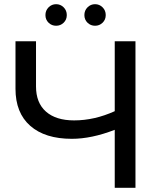

<svg xmlns="http://www.w3.org/2000/svg" viewBox="-20 -897 776 917"><path d="M627 -700H528V-366C463.3 -336.7 398.7 -322 334 -322C276 -322 231.2 -336 199.5 -364C167.8 -392 152 -432 152 -484V-700H54V-473C54 -396.3 77.5 -337.3 124.5 -296C171.5 -254.7 237.7 -234 323 -234C385.7 -234 454 -248.3 528 -277V0H627ZM212 -788.5C222 -778.8 234 -774 248 -774C262 -774 274 -778.8 284 -788.5C294 -798.2 299 -810.3 299 -825C299 -839.7 294 -852 284 -862C274 -872 262 -877 248 -877C234 -877 222 -872 212 -862C202 -852 197 -839.7 197 -825C197 -810.3 202 -798.2 212 -788.5ZM398 -788.5C408 -778.8 420 -774 434 -774C448 -774 460 -778.8 470 -788.5C480 -798.2 485 -810.3 485 -825C485 -839.7 480 -852 470 -862C460 -872 448 -877 434 -877C420 -877 408 -872 398 -862C388 -852 383 -839.7 383 -825C383 -810.3 388 -798.2 398 -788.5Z"/></svg>

Font: Rookery
Style: Regular
Weight: 400
Designer: Ryan Kimball / Julieta Ulanovsky
Foundry: Motorola Mobility LLC.
Version: Version 1.0